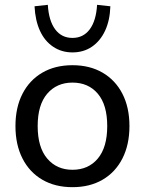

<svg xmlns="http://www.w3.org/2000/svg" viewBox="-20 -766 600 795"><path d="M280 9Q208 9 155 -22Q102 -53 73 -110Q44 -167 44 -244Q44 -321 73 -377.5Q102 -434 155 -465Q208 -496 280 -496Q352 -496 405 -465Q458 -434 487 -377.5Q516 -321 516 -244Q516 -167 487 -110Q458 -53 405 -22Q352 9 280 9ZM280 -63Q346 -63 385 -109.5Q424 -156 424 -244Q424 -332 385 -378Q346 -424 280 -424Q215 -424 175.5 -378Q136 -332 136 -244Q136 -156 175.5 -109.5Q215 -63 280 -63ZM280 -549Q235 -549 200 -572.5Q165 -596 145.5 -638.5Q126 -681 123 -740L178 -746Q182 -680 208.5 -644.5Q235 -609 280 -609Q325 -609 351.5 -644.5Q378 -680 382 -746L437 -740Q435 -681 415 -638.5Q395 -596 360.5 -572.5Q326 -549 280 -549Z"/></svg>

Font: Nunito Sans 12pt Medium
Style: Regular
Weight: 500
Designer: Vernon Adams
Foundry: Vernon Adams
Version: Version 3.101;gftools[0.9.27]